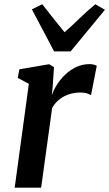

<svg xmlns="http://www.w3.org/2000/svg" viewBox="-20 -862 502 882"><path d="M47.5 0 112.5 -477 61.5 -504 69 -543.5 205.5 -567 228 -553.5 222 -463.5 218 -424.5Q226.5 -449.5 242.8 -474.8Q259 -500 281.5 -521Q304 -542 331.8 -554.8Q359.5 -567.5 391.5 -567.5Q402 -567.5 411.2 -565Q420.5 -562.5 424.5 -559.5L398 -424.5Q393.5 -428.5 380.5 -432.8Q367.5 -437 346.5 -437Q329 -437 310.8 -432.8Q292.5 -428.5 275.2 -419.8Q258 -411 243.8 -397.5Q229.5 -384 219.5 -366L169 0ZM228.5 -626 126.5 -819 174 -842.5Q199 -811 224.5 -778.5Q250 -746 276.5 -714Q313.5 -746 346.5 -778.5Q379.5 -811 418 -842.5L462 -817L304.5 -626Z"/></svg>

Font: Merriweather SemiBold
Style: Italic
Weight: 600
Italic angle: -7.8°
Version: Version 2.101